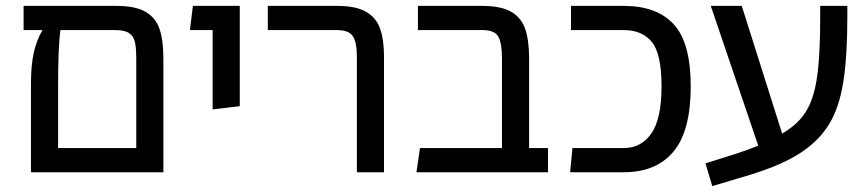

<svg xmlns="http://www.w3.org/2000/svg" viewBox="-20 -584 2943 651"><path d="M534 -385V0H85V-300Q85 -363 94.5 -405.5Q104 -448 124 -482H60V-564H375Q439 -564 473.5 -544Q508 -524 521 -485.5Q534 -447 534 -385ZM442 -82V-385Q442 -422 437.5 -441.5Q433 -461 418 -471.5Q403 -482 371 -482H185Q177 -427 177 -294V-82Z M701 -482H624L634 -564H793V-224L701 -213Z M1190 -392Q1190 -440 1176.5 -461Q1163 -482 1122 -482H888V-564H1123Q1186 -564 1220.5 -544.5Q1255 -525 1268.5 -487.5Q1282 -450 1282 -392V0H1190Z M1838 -82V0H1392L1404 -82H1682V-385Q1682 -438 1669.5 -460Q1657 -482 1616 -482H1397V-564H1615Q1678 -564 1712.5 -544.5Q1747 -525 1760.5 -486.5Q1774 -448 1774 -385V-82Z M1921 -82H2095Q2154 -82 2188.5 -131.5Q2223 -181 2223 -291Q2223 -402 2190 -442Q2157 -482 2095 -482H1916V-564H2095Q2207 -564 2264.5 -501.5Q2322 -439 2322 -291Q2322 -140 2263.5 -70Q2205 0 2095 0H1913Z M2853 -564V-529Q2853 -399 2841 -317Q2829 -235 2801 -180.5Q2773 -126 2721 -85Q2682 -54 2626 -29Q2570 -4 2489 19L2395 47L2372 -30L2470 -61Q2508 -73 2551 -90L2390 -564H2495L2632 -131Q2652 -143 2667 -155Q2705 -185 2725 -229Q2745 -273 2753 -342.5Q2761 -412 2761 -527V-564Z"/></svg>

Font: Fira GO
Style: Regular
Weight: 400
Designer: Carrois Corporate
Foundry: Carrois Corporate GbR
Version: Version 0.300